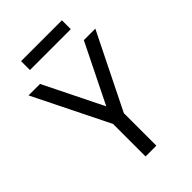

<svg xmlns="http://www.w3.org/2000/svg" viewBox="-259 -1004 1109 1109"><g transform="rotate(-45 295.5 -449.0)"><path d="M116.5 -727.3 295.5 -365.1 474.4 -727.3H568.2L339.5 -265.6V0H251.4V-265.6L22.7 -727.3ZM465.9 -897.7V-825.3H132.1V-897.7Z"/></g></svg>

Font: Interface
Style: Regular
Weight: 400
Designer: Rasmus Andersson
Foundry: rsms
Version: Version 1.8